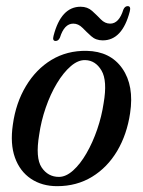

<svg xmlns="http://www.w3.org/2000/svg" viewBox="-20 -614 478 642"><path d="M269.5 -444Q349 -442.5 389 -385Q429 -327.5 415 -235.5Q404.5 -164.5 371.8 -109.2Q339 -54 287.8 -22.8Q236.5 8.5 171 8.5Q120.5 8.5 83.5 -16.2Q46.5 -41 30 -87Q13.5 -133 23 -197.5Q33 -270 66.8 -326.2Q100.5 -382.5 152.2 -413.8Q204 -445 269.5 -444ZM177 -22.5Q200.5 -22.5 224.5 -44Q248.5 -65.5 269.2 -101.5Q290 -137.5 305 -181.2Q320 -225 326.5 -269Q339.5 -344 319.5 -378Q299.5 -412 265.5 -413Q241.5 -414 216.8 -392.8Q192 -371.5 170.2 -335.2Q148.5 -299 133 -254.2Q117.5 -209.5 111 -163.5Q98 -86 119.2 -54.2Q140.5 -22.5 177 -22.5ZM323.5 -479Q300.5 -479 285 -493Q269.5 -507 255.8 -521Q242 -535 225 -535Q195 -535 180.5 -488.5Q175.5 -477 166 -477Q154.5 -477 159 -494Q184 -591.5 249.5 -591.5Q272.5 -591.5 288 -577.5Q303.5 -563.5 317.2 -549.2Q331 -535 348.5 -535Q378 -535 392.5 -582Q397.5 -593.5 407 -593.5Q418.5 -593.5 414 -576Q389 -479 323.5 -479Z"/></svg>

Font: Fraunces 144pt S050
Style: Italic
Weight: 400
Italic angle: -16°
Version: Version 1.000; ttfautohint (v1.8.3)